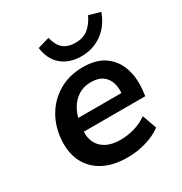

<svg xmlns="http://www.w3.org/2000/svg" viewBox="-171 -846 927 980"><g transform="rotate(-30 292.5 -355.5)"><path d="M301 10Q218 10 161 -19.5Q104 -49 75.5 -103Q47 -157 51 -229Q55 -308 91 -370Q127 -432 188.5 -468Q250 -504 331 -504Q409 -504 457.5 -469.5Q506 -435 525.5 -376Q545 -317 536 -243L533 -216H151L162 -291H451L434 -274Q440 -317 430.5 -348.5Q421 -380 396 -398.5Q371 -417 328 -417Q285 -417 254 -397.5Q223 -378 204 -346Q185 -314 178 -275L174 -247Q165 -196 179 -160.5Q193 -125 227 -105.5Q261 -86 313 -86Q355 -86 396.5 -98Q438 -110 471 -134L501 -50Q463 -21 409 -5.5Q355 10 301 10ZM354 -555Q306 -555 269.5 -573Q233 -591 211.5 -624Q190 -657 185 -701L254 -721Q265 -674 291 -652Q317 -630 362 -630Q407 -630 436 -652.5Q465 -675 487 -720L554 -701Q537 -653 507 -620.5Q477 -588 438 -571.5Q399 -555 354 -555Z"/></g></svg>

Font: Nunito Sans 10pt
Style: Bold Italic
Weight: 700
Italic angle: -9°
Designer: Vernon Adams
Foundry: Vernon Adams
Version: Version 3.101;gftools[0.9.27]